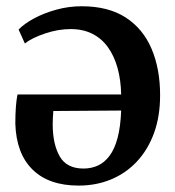

<svg xmlns="http://www.w3.org/2000/svg" viewBox="-20 -581 560 614"><path d="M231.5 12.5Q136 12.5 84 -38.8Q32 -90 29 -185.5Q29 -216.5 30.8 -239.2Q32.5 -262 36 -279H367.5Q366.5 -325.5 355.8 -364Q345 -402.5 325 -430.2Q305 -458 275.2 -473Q245.5 -488 206 -488Q166 -488 124.2 -474Q82.5 -460 59.5 -442L39.5 -486.5Q56.5 -504.5 88.2 -521.8Q120 -539 159.8 -550Q199.5 -561 241 -561Q326.5 -561 382 -525Q437.5 -489 464.8 -424.8Q492 -360.5 492 -276.5Q492 -209.5 472.8 -156.2Q453.5 -103 418.5 -65.2Q383.5 -27.5 335.8 -7.5Q288 12.5 231.5 12.5ZM247 -42Q272.5 -42 293.5 -51.8Q314.5 -61.5 330.5 -83Q346.5 -104.5 356 -140Q365.5 -175.5 367.5 -227.5L150.5 -226Q149.5 -215 149 -202.2Q148.5 -189.5 148.5 -181.5Q149 -119 171.2 -80.5Q193.5 -42 247 -42Z"/></svg>

Font: Merriweather 36pt SemiBold
Style: Regular
Weight: 600
Version: Version 2.100